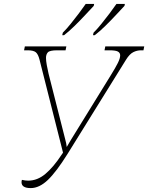

<svg xmlns="http://www.w3.org/2000/svg" viewBox="-20 -951 757 981"><path d="M137 10Q90 10 90 -20Q90 -26 92 -32Q100 -30 108.5 -29Q117 -28 124 -28Q171 -28 212 -62.5Q253 -97 293 -158L302 -171L182 -646Q175 -674 163 -684Q151 -694 121 -694H103L107 -714H319L315 -694H273Q234 -694 224.5 -683.5Q215 -673 215 -655Q215 -641 219 -618.5Q223 -596 228 -575L313 -240Q316 -229 318 -219.5Q320 -210 321 -200Q332 -220 344 -239L547 -568Q570 -605 582 -629Q594 -653 594 -668Q594 -681 582.5 -687.5Q571 -694 539 -694H514L518 -714H717L713 -694H701Q680 -694 661 -684.5Q642 -675 624 -646L326 -166Q268 -73 224.5 -31.5Q181 10 137 10ZM458 -784Q477 -803 498 -829Q519 -855 539.5 -882Q560 -909 575 -931H618L616 -921Q600 -904 573.5 -875.5Q547 -847 518 -818.5Q489 -790 464 -771H455ZM301 -784Q320 -803 341 -829Q362 -855 382.5 -882Q403 -909 418 -931H461L459 -921Q443 -904 416.5 -875.5Q390 -847 361 -818.5Q332 -790 307 -771H298Z"/></svg>

Font: Noto Serif Thin
Style: Italic
Weight: 100
Italic angle: -12°
Designer: Monotype Design Team
Foundry: Monotype Imaging Inc.
Version: Version 2.014; ttfautohint (v1.8.4.7-5d5b)